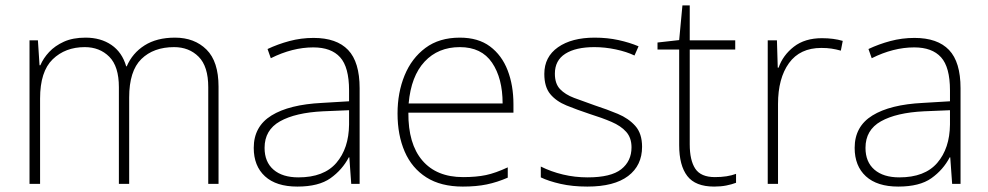

<svg xmlns="http://www.w3.org/2000/svg" viewBox="-20 -679 3649 709"><path d="M626 -540Q698 -540 742.5 -496Q787 -452 787 -359V0H749V-357Q749 -434 713.5 -469.5Q678 -505 623 -505Q547 -505 502 -461Q457 -417 457 -319V0H419V-357Q419 -434 383.5 -469.5Q348 -505 293 -505Q221 -505 174.5 -460Q128 -415 128 -315V0H89V-530H120L126 -438H129Q140 -464 161.5 -487Q183 -510 216 -525Q249 -540 296 -540Q352 -540 391.5 -513Q431 -486 446 -434H448Q469 -483 514 -511.5Q559 -540 626 -540Z M1138 -539Q1223 -539 1265.5 -494.5Q1308 -450 1308 -353V0H1277L1270 -98H1268Q1244 -52 1200.5 -21Q1157 10 1078 10Q1000 10 958.5 -28Q917 -66 917 -133Q917 -212 982.5 -252.5Q1048 -293 1169 -299L1269 -305V-345Q1269 -431 1236 -467.5Q1203 -504 1137 -504Q1060 -504 980 -464L968 -498Q1006 -516 1049 -527.5Q1092 -539 1138 -539ZM1173 -268Q1071 -263 1014 -231Q957 -199 957 -133Q957 -81 990 -52.5Q1023 -24 1082 -24Q1176 -24 1222 -77.5Q1268 -131 1269 -219V-272Z M1678 -540Q1746 -540 1789.5 -507.5Q1833 -475 1854.5 -419.5Q1876 -364 1876 -294V-263H1488Q1487 -148 1539.5 -86.5Q1592 -25 1690 -25Q1739 -25 1774.5 -32.5Q1810 -40 1855 -61V-23Q1816 -6 1777.5 2Q1739 10 1689 10Q1608 10 1554.5 -24Q1501 -58 1474.5 -119Q1448 -180 1448 -260Q1448 -337 1474 -400.5Q1500 -464 1551 -502Q1602 -540 1678 -540ZM1678 -505Q1598 -505 1548 -451.5Q1498 -398 1489 -297H1836Q1836 -390 1797 -447.5Q1758 -505 1678 -505Z M2351 -137Q2351 -68 2299.5 -29Q2248 10 2149 10Q2094 10 2050 0Q2006 -10 1977 -24V-64Q2015 -45 2059 -34.5Q2103 -24 2150 -24Q2236 -24 2274 -54Q2312 -84 2312 -135Q2312 -170 2292.5 -192Q2273 -214 2238 -229Q2203 -244 2158 -258Q2110 -274 2072 -289.5Q2034 -305 2012 -331.5Q1990 -358 1990 -406Q1990 -469 2040.5 -504.5Q2091 -540 2176 -540Q2223 -540 2264 -531Q2305 -522 2338 -508L2323 -474Q2294 -488 2254 -496.5Q2214 -505 2175 -505Q2106 -505 2067.5 -480.5Q2029 -456 2029 -407Q2029 -370 2048 -350Q2067 -330 2100 -317.5Q2133 -305 2176 -290Q2222 -275 2261.5 -258.5Q2301 -242 2326 -214Q2351 -186 2351 -137Z M2620 -25Q2643 -25 2662.5 -28Q2682 -31 2698 -37V-4Q2682 2 2662 6Q2642 10 2617 10Q2548 10 2518 -29Q2488 -68 2488 -143V-496H2408V-522L2488 -531L2500 -659H2527V-530H2695V-496H2527V-146Q2527 -87 2547.5 -56Q2568 -25 2620 -25Z M3015 -538Q3037 -538 3056 -535.5Q3075 -533 3092 -528L3085 -492Q3067 -497 3050.5 -499.5Q3034 -502 3013 -502Q2934 -502 2893.5 -446Q2853 -390 2853 -295V0H2815V-530H2849L2852 -429H2855Q2871 -475 2911.5 -506.5Q2952 -538 3015 -538Z M3357 -539Q3442 -539 3484.5 -494.5Q3527 -450 3527 -353V0H3496L3489 -98H3487Q3463 -52 3419.5 -21Q3376 10 3297 10Q3219 10 3177.5 -28Q3136 -66 3136 -133Q3136 -212 3201.5 -252.5Q3267 -293 3388 -299L3488 -305V-345Q3488 -431 3455 -467.5Q3422 -504 3356 -504Q3279 -504 3199 -464L3187 -498Q3225 -516 3268 -527.5Q3311 -539 3357 -539ZM3392 -268Q3290 -263 3233 -231Q3176 -199 3176 -133Q3176 -81 3209 -52.5Q3242 -24 3301 -24Q3395 -24 3441 -77.5Q3487 -131 3488 -219V-272Z"/></svg>

Font: Noto Sans Arabic UI XLt
Style: Regular
Weight: 200
Designer: Monotype Design Team, Nadine Chahine and Nizar Qandah
Foundry: Monotype Imaging Inc.
Version: Version 2.010; ttfautohint (v1.8.4.7-5d5b)